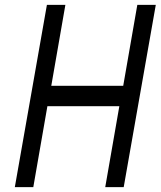

<svg xmlns="http://www.w3.org/2000/svg" viewBox="-20 -770 661 790"><path d="M41 0 173 -750H249L191 -417H487L545 -750H621L489 0H413L471 -333H175L117 0Z"/></svg>

Font: Hermit LightItalic
Style: Regular
Weight: 300
Italic angle: -10°
Designer: Pablo Caro
Version: Version 2.000;PS 002.000;hotconv 1.0.88;makeotf.lib2.5.64775